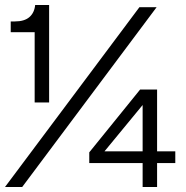

<svg xmlns="http://www.w3.org/2000/svg" viewBox="-22 -750 744 770"><path d="M117 -339V-621H21V-664H37Q76 -664 96 -681.5Q116 -699 119 -730H175V-339ZM-2 0 537 -721H606L67 0ZM550 0V-366L574 -358L397 -143H681V-96H336V-139L540 -391H608V0Z"/></svg>

Font: Mona Sans SemiExpanded
Style: Regular
Weight: 400
Width: 6
Designer: Deni Anggara
Foundry: GitHub
Version: Version 2.000